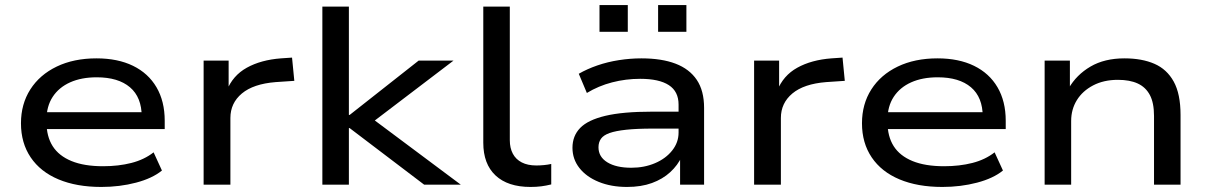

<svg xmlns="http://www.w3.org/2000/svg" viewBox="-20 -731 4791 760"><path d="M381 9Q283 9 211.5 -21Q140 -51 101.5 -108Q63 -165 63 -243Q63 -319 100 -377Q137 -435 204.5 -467.5Q272 -500 362 -500Q446 -500 506.5 -470.5Q567 -441 599.5 -385.5Q632 -330 632 -253V-220H142V-287H564L541 -269Q541 -346 494.5 -385.5Q448 -425 363 -425Q302 -425 257.5 -405Q213 -385 188.5 -347.5Q164 -310 164 -257V-248Q164 -191 188.5 -152.5Q213 -114 263 -93.5Q313 -73 388 -73Q449 -73 500 -86Q551 -99 588 -128L621 -56Q583 -25 518.5 -8Q454 9 381 9Z M786 0V-491H885V-371H877Q901 -432 957 -463Q1013 -494 1092 -500L1136 -503L1145 -411L1071 -406Q983 -399 937.5 -361Q892 -323 892 -264V0Z M1256 0V-705H1361V-276H1364L1637 -491H1775L1436 -233L1437 -274L1804 0H1659L1364 -224H1361V0Z M2080 9Q1990 9 1941.5 -36.5Q1893 -82 1893 -166V-705H1998V-176Q1998 -145 2010 -122.5Q2022 -100 2045.5 -88Q2069 -76 2103 -76Q2117 -76 2133 -77.5Q2149 -79 2162 -82V-1Q2142 4 2122.5 6.5Q2103 9 2080 9Z M2462 9Q2399 9 2350 -11Q2301 -31 2273.5 -66Q2246 -101 2246 -146Q2246 -193 2276.5 -224.5Q2307 -256 2376 -272.5Q2445 -289 2561 -289H2683V-222H2565Q2501 -222 2459 -217.5Q2417 -213 2393 -204.5Q2369 -196 2359 -182Q2349 -168 2349 -148Q2349 -110 2384 -88.5Q2419 -67 2479 -67Q2530 -67 2572.5 -85Q2615 -103 2640.5 -135Q2666 -167 2666 -206V-317Q2666 -369 2627.5 -394Q2589 -419 2514 -419Q2457 -419 2403 -405Q2349 -391 2303 -363L2271 -439Q2304 -458 2344.5 -472Q2385 -486 2430 -493Q2475 -500 2519 -500Q2599 -500 2654 -479Q2709 -458 2738 -415Q2767 -372 2767 -304V0H2672V-111L2679 -112Q2663 -77 2633 -49.5Q2603 -22 2560.5 -6.5Q2518 9 2462 9ZM2585 -605V-711H2697V-605ZM2353 -605V-711H2465V-605Z M2965 0V-491H3064V-371H3056Q3080 -432 3136 -463Q3192 -494 3271 -500L3315 -503L3324 -411L3250 -406Q3162 -399 3116.5 -361Q3071 -323 3071 -264V0Z M3710 9Q3612 9 3540.5 -21Q3469 -51 3430.5 -108Q3392 -165 3392 -243Q3392 -319 3429 -377Q3466 -435 3533.5 -467.5Q3601 -500 3691 -500Q3775 -500 3835.5 -470.5Q3896 -441 3928.5 -385.5Q3961 -330 3961 -253V-220H3471V-287H3893L3870 -269Q3870 -346 3823.5 -385.5Q3777 -425 3692 -425Q3631 -425 3586.5 -405Q3542 -385 3517.5 -347.5Q3493 -310 3493 -257V-248Q3493 -191 3517.5 -152.5Q3542 -114 3592 -93.5Q3642 -73 3717 -73Q3778 -73 3829 -86Q3880 -99 3917 -128L3950 -56Q3912 -25 3847.5 -8Q3783 9 3710 9Z M4115 0V-491H4215V-381H4210Q4241 -435 4296.5 -467.5Q4352 -500 4431 -500Q4500 -500 4549.5 -478.5Q4599 -457 4626 -408Q4653 -359 4653 -276V0H4548V-272Q4548 -324 4531.5 -355Q4515 -386 4483.5 -400.5Q4452 -415 4405 -415Q4349 -415 4307 -393Q4265 -371 4242.5 -334.5Q4220 -298 4220 -252V0Z"/></svg>

Font: Nunito Sans 10pt Expanded Medium
Style: Regular
Weight: 500
Width: 7
Designer: Vernon Adams
Foundry: Vernon Adams
Version: Version 3.101;gftools[0.9.27]